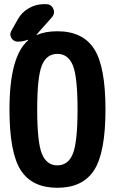

<svg xmlns="http://www.w3.org/2000/svg" viewBox="-20 -890 540 920"><path d="M180.7 -153.3Q203.1 -97.7 254.9 -97.7Q306.6 -97.7 329.1 -153.3Q351.6 -209 351.6 -365.2Q351.6 -521.5 329.1 -576.7Q306.6 -631.8 254.9 -631.8Q203.1 -631.8 180.7 -576.7Q158.2 -521.5 158.2 -365.2Q158.2 -209 180.7 -153.3ZM254.9 -740.2Q376 -740.2 430.7 -656.2Q485.4 -572.3 485.4 -365.2Q485.4 -158.2 430.7 -74.2Q376 9.8 254.9 9.8Q133.8 9.8 79.6 -74.2Q25.4 -158.2 25.4 -365.2Q25.4 -619.1 114.3 -696.3Q115.2 -697.3 114.3 -698.7Q113.3 -700.2 112.3 -699.2Q89.8 -690.4 65.4 -690.4Q45.9 -690.4 35.2 -707Q24.4 -723.6 34.2 -742.2L64.5 -795.9Q83 -830.1 117.2 -850.1Q151.4 -870.1 190.4 -870.1H200.2Q225.6 -870.1 235.4 -847.7Q245.1 -825.2 227.5 -805.7L165 -735.4Q161.1 -729.5 155.3 -724.6Q154.3 -723.6 155.3 -722.7Q156.2 -721.7 157.2 -722.7Q197.3 -740.2 254.9 -740.2Z"/></svg>

Font: Rounded-X Mgen+ 1mn bold
Style: Bold
Weight: 700
Designer: [Source Han Sans]
Ryoko NISHIZUKA  (kana & ideographs); Paul D. Hunt (Latin, Greek & Cyrillic); Wenlong ZHANG  (bopomofo
Version: Version 1.059.20150602